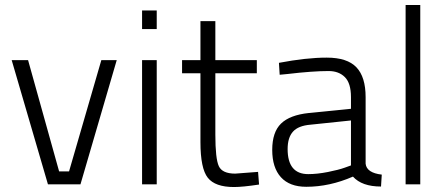

<svg xmlns="http://www.w3.org/2000/svg" viewBox="-20 -742 1793 773"><path d="M27 -500H93L218 -52H258L388 -500H450L304 0H173Z M552 0V-500H611V0ZM552 -625V-700H611V-625Z M1014 -447H847V-200Q847 -103 861 -73Q875 -43 927 -43L1019 -50L1023 1Q957 11 922 11Q846 11 816.5 -26.5Q787 -64 787 -170V-447H713V-500H787V-657H847V-500H1014Z M1452 -351V-83Q1456 -46 1517 -39L1514 9Q1437 9 1401 -31Q1307 10 1213 10Q1146 10 1111 -28.5Q1076 -67 1076 -138.5Q1076 -210 1111.5 -244.5Q1147 -279 1223 -287L1393 -304V-351Q1393 -407 1368.5 -431.5Q1344 -456 1303 -456Q1239 -456 1137 -444L1106 -441L1103 -489Q1213 -510 1295.5 -510Q1378 -510 1415 -471Q1452 -432 1452 -351ZM1138 -142Q1138 -41 1221 -41Q1257 -41 1300 -49.5Q1343 -58 1368 -67L1393 -76V-257L1230 -240Q1181 -236 1159.5 -212Q1138 -188 1138 -142Z M1613 0V-722H1672V0Z"/></svg>

Font: Titillium Web Light
Style: Regular
Weight: 300
Version: Version 1.002;PS 57.000;hotconv 1.0.70;makeotf.lib2.5.55311